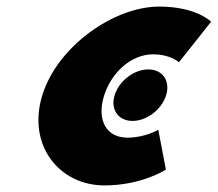

<svg xmlns="http://www.w3.org/2000/svg" viewBox="-20 -548 661 583"><path d="M430.2 -337.2C473.6 -337.2 497.8 -302.3 484.5 -259C471.3 -215.7 425.8 -180.8 382.4 -180.8C339.1 -180.8 314.9 -215.7 328.1 -259C341.4 -302.3 386.9 -337.2 430.2 -337.2ZM367.4 -130C420.4 -130 460.7 -154 460.7 -154L483.7 -33C483.7 -33 411 15 297 15C159.8 15 62.1 -107 108.2 -258C154.1 -408 326.8 -528 463.1 -528C577.1 -528 621 -482 621 -482L523.4 -359C523.4 -359 497.7 -383 444.7 -383C377.7 -383 317.3 -327 295.6 -256C274.2 -186 300.4 -130 367.4 -130Z"/></svg>

Font: Hussar
Style: BdSuprConOblThree
Weight: 700
Foundry: Cannot Into Space Fonts
Version: Version 2.00